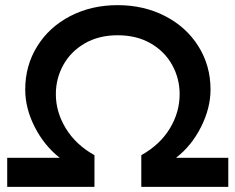

<svg xmlns="http://www.w3.org/2000/svg" viewBox="-20 -726 915 746"><path d="M678 -360Q678 -421 649 -473.5Q620 -526 565.5 -557.5Q511 -589 437 -589Q364 -589 309.5 -557.5Q255 -526 226 -473.5Q197 -421 197 -360Q197 -291 235.5 -227.5Q274 -164 347 -123V0H8V-113H212Q152 -160 115 -232.5Q78 -305 78 -378Q78 -471 124.5 -546Q171 -621 253 -663.5Q335 -706 437 -706Q539 -706 621.5 -663.5Q704 -621 751 -546Q798 -471 798 -378Q798 -306 761 -232.5Q724 -159 664 -113H867V0H529V-123Q602 -164 640 -227Q678 -290 678 -360Z"/></svg>

Font: Gontserrat Medium
Style: Regular
Weight: 500
Designer: Julieta Ulanovsky
Foundry: Julieta Ulanovsky
Version: Version 6.001